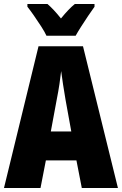

<svg xmlns="http://www.w3.org/2000/svg" viewBox="-20 -947 614 967"><path d="M392 0 365 -139H211L184 0H0L174 -714H398L574 0ZM310 -445Q303 -485 297.5 -522Q292 -559 288 -589Q285 -561 279.5 -524Q274 -487 266 -447L236 -285H339ZM214 -767Q206 -785 188 -813Q170 -841 150.5 -869Q131 -897 118 -913V-927H219Q234 -914 251 -896Q268 -878 287 -854Q327 -903 357 -927H456V-913Q442 -894 424 -867Q406 -840 389 -813.5Q372 -787 361 -767Z"/></svg>

Font: Noto Sans ExtraCondensed Black
Style: Regular
Weight: 900
Width: 2
Designer: Monotype Design Team
Foundry: Monotype Imaging Inc.
Version: Version 2.013; ttfautohint (v1.8.4.7-5d5b)